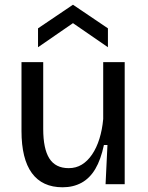

<svg xmlns="http://www.w3.org/2000/svg" viewBox="-20 -780 627 813"><path d="M245 13Q159 13 115 -47Q71 -107 71 -226V-517H163V-234Q163 -150 189 -109Q215 -68 271 -68Q302 -68 326.5 -83Q351 -98 370 -126Q389 -154 401 -192.5Q413 -231 417 -276V-517H508V-216V0H427L435 -166H420Q407 -104 383.5 -64.5Q360 -25 325 -6Q290 13 245 13ZM141 -580V-660L289 -760L437 -660V-580L289 -682Z"/></svg>

Font: Bricolage Grotesque
Style: Regular
Weight: 400
Designer: Mathieu Triay
Foundry: Atelier Triay
Version: Version 1.001;gftools[0.9.33.dev8+g029e19f]